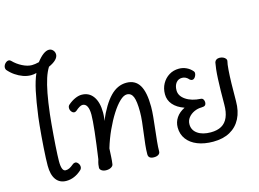

<svg xmlns="http://www.w3.org/2000/svg" viewBox="-127 -1209 1957 1450"><g transform="rotate(-15 851.5 -483.5)"><path d="M226 12Q174 12 146 -26Q118 -64 118 -135Q118 -158 119.5 -195Q121 -232 124 -275.5Q127 -319 130.5 -363Q134 -407 138 -445.5Q142 -484 145 -509Q161 -629 177.5 -705.5Q194 -782 217 -834Q207 -831 196 -829.5Q185 -828 174 -828Q144 -828 113 -839Q82 -850 53.5 -869.5Q25 -889 2 -916Q-3 -924 -3 -934Q-3 -946 3.5 -956.5Q10 -967 19.5 -973.5Q29 -980 38 -980Q49 -980 56 -972Q87 -940 127 -920Q167 -900 200 -900Q213 -900 226 -902Q239 -904 256 -908Q284 -944 308 -961.5Q332 -979 353 -979Q371 -979 384 -965Q397 -951 397 -931Q397 -911 378 -891.5Q359 -872 321 -855Q301 -823 286 -777Q271 -731 258.5 -665.5Q246 -600 235 -507Q231 -473 227.5 -432.5Q224 -392 220.5 -349.5Q217 -307 214.5 -267.5Q212 -228 210.5 -196Q209 -164 209 -146Q209 -106 217 -86.5Q225 -67 241 -67Q257 -67 271 -74Q285 -81 303 -96Q309 -101 315 -103Q321 -105 325 -105Q333 -105 340.5 -98.5Q348 -92 352.5 -83Q357 -74 357 -64Q357 -50 347 -40Q319 -14 288.5 -1Q258 12 226 12Z M537 12Q516 12 502 2.5Q488 -7 488 -20Q488 -31 490.5 -46Q493 -61 500 -83Q508 -140 515 -193Q522 -246 527 -291Q532 -336 534.5 -369.5Q537 -403 537 -422Q537 -466 525 -488.5Q513 -511 490 -511Q470 -511 434 -479Q425 -473 418 -473Q406 -473 396 -485.5Q386 -498 386 -514Q386 -531 398 -540Q425 -563 452.5 -575Q480 -587 503 -587Q561 -587 593.5 -541.5Q626 -496 626 -415Q626 -394 623.5 -375Q621 -356 619 -351Q670 -470 726.5 -528.5Q783 -587 853 -587Q922 -587 955 -532.5Q988 -478 988 -364Q988 -329 983.5 -284Q979 -239 973.5 -191Q968 -143 963.5 -99Q959 -55 959 -22Q959 -7 946 2Q933 11 911 11Q867 11 867 -24Q867 -58 871.5 -99.5Q876 -141 882 -185.5Q888 -230 892.5 -272Q897 -314 897 -349Q897 -431 882.5 -466Q868 -501 834 -501Q809 -501 778 -471.5Q747 -442 714.5 -391Q682 -340 652.5 -275.5Q623 -211 602 -141Q600 -106 598.5 -75.5Q597 -45 593 -19Q591 -6 575.5 3Q560 12 537 12Z M1374 13Q1304 13 1251.5 -8Q1199 -29 1170 -68Q1141 -107 1141 -160Q1141 -202 1164 -236Q1187 -270 1230 -291Q1173 -311 1143 -346Q1113 -381 1113 -427Q1113 -473 1133 -509Q1153 -545 1187 -566Q1221 -587 1264 -587Q1295 -587 1322.5 -574Q1350 -561 1369 -538Q1372 -535 1373 -531.5Q1374 -528 1374 -523Q1374 -514 1369.5 -503.5Q1365 -493 1357.5 -486Q1350 -479 1341 -479Q1337 -479 1332.5 -480.5Q1328 -482 1323 -486Q1300 -514 1269 -514Q1240 -514 1222.5 -492Q1205 -470 1205 -433Q1205 -389 1250 -358.5Q1295 -328 1367 -324Q1379 -323 1385 -313Q1391 -303 1391 -292Q1391 -275 1382.5 -267.5Q1374 -260 1354 -260Q1324 -260 1296 -247Q1268 -234 1250.5 -211.5Q1233 -189 1233 -160Q1233 -114 1271.5 -87Q1310 -60 1374 -60Q1425 -60 1458.5 -79Q1492 -98 1509 -137.5Q1526 -177 1526 -236Q1526 -295 1527 -345.5Q1528 -396 1530 -437.5Q1532 -479 1535.5 -510Q1539 -541 1543 -561Q1546 -573 1556 -580Q1566 -587 1581 -587Q1597 -587 1610 -581Q1623 -575 1629.5 -565.5Q1636 -556 1633 -545Q1628 -527 1624.5 -482Q1621 -437 1619.5 -374.5Q1618 -312 1618 -239Q1618 -160 1589 -103.5Q1560 -47 1505.5 -17Q1451 13 1374 13Z"/></g></svg>

Font: Playpen Sans Thai
Style: Regular
Weight: 400
Designer: Sirin Gunkloy, Laura Meseguer, Veronika Burian, José Scaglione
Foundry: TypeTogether
Version: Version 2.000